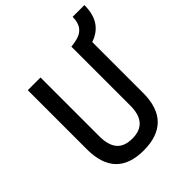

<svg xmlns="http://www.w3.org/2000/svg" viewBox="-224 -940 1083 1083"><g transform="rotate(-45 317.0 -398.5)"><path d="M444.8 -612.8 419.9 -693.4 449.7 -698.2Q495.1 -705.6 517.6 -732.7Q540 -759.8 540 -807.1H633.8Q633.8 -724.6 594 -677.7Q554.2 -630.9 474.1 -617.7ZM291 9.8Q68.4 9.8 68.4 -222.7V-693.4H169.9V-222.7Q169.9 -153.3 199.7 -118.2Q229.5 -83 293 -83Q416 -83 416 -222.7V-693.4H517.6V-222.7Q517.6 -106.4 460 -48.3Q402.3 9.8 291 9.8Z"/></g></svg>

Font: Cascadia Code
Style: Regular
Weight: 400
Designer: Aaron Bell
Foundry: Saja Typeworks
Version: Version 2404.023